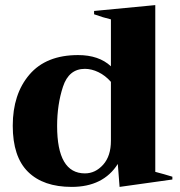

<svg xmlns="http://www.w3.org/2000/svg" viewBox="-20 -723 705 753"><path d="M30 -230Q30 -354 95.5 -430.5Q161 -507 286 -507Q368 -507 415 -463V-647Q385 -654 349 -667V-680L589 -703V-49Q624 -40 656 -30V-19L449 10L442 -80Q385 10 261 10Q150 10 90 -49Q30 -108 30 -230ZM415 -171V-402Q393 -427 366 -440Q339 -453 313 -453Q250 -453 227 -383Q204 -313 204 -229Q204 -43 313 -43Q354 -43 384.5 -77Q415 -111 415 -171Z"/></svg>

Font: Trirong ExtraBold
Style: Regular
Weight: 800
Designer: Katatrad Team
Foundry: CadsonDemak
Version: Version 1.001